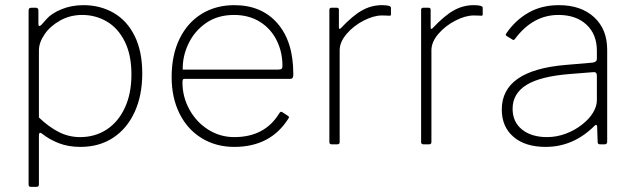

<svg xmlns="http://www.w3.org/2000/svg" viewBox="-20 -560 2457 745"><path d="M129 -519V-468Q129 -459 133 -459Q136 -459 141 -464Q143 -466 161.5 -487Q180 -508 218.5 -524Q257 -540 304 -540Q369 -540 421 -510Q473 -480 502.5 -420.5Q532 -361 532 -275Q532 -190 502.5 -125.5Q473 -61 419 -25.5Q365 10 292 10Q245 10 208 -4.5Q171 -19 145 -40Q138 -45 136 -45Q131 -45 131 -33V155Q131 165 122 165H99Q91 165 91 156V-518Q91 -525 93.5 -527.5Q96 -530 103 -530H119Q129 -530 129 -519ZM291 -28Q349 -28 394 -57.5Q439 -87 464.5 -142Q490 -197 490 -271Q490 -347 464 -399Q438 -451 394.5 -476.5Q351 -502 299 -502Q252 -502 213.5 -480.5Q175 -459 153 -427Q131 -395 131 -364V-104Q170 -67 208.5 -47.5Q247 -28 291 -28Z M889 -28Q1008 -28 1064 -121Q1069 -129 1075 -125L1098 -110Q1104 -106 1099 -100Q1030 10 889 10Q818 10 762.5 -24Q707 -58 676.5 -119.5Q646 -181 646 -261Q646 -347 677 -410Q708 -473 763 -506.5Q818 -540 889 -540Q995 -540 1056.5 -469.5Q1118 -399 1118 -274V-269Q1118 -262 1115.5 -258Q1113 -254 1105 -254H694Q688 -254 688 -240Q688 -184 715 -135Q742 -86 788 -57Q834 -28 889 -28ZM1059 -290Q1069 -290 1072.5 -293Q1076 -296 1076 -304Q1076 -359 1053 -404.5Q1030 -450 987.5 -476Q945 -502 888 -502Q825 -502 780 -471Q735 -440 711.5 -391Q688 -342 689 -290Z M1258 -9V-521Q1258 -530 1266 -530H1287Q1295 -530 1295 -522V-454Q1295 -449 1297 -448Q1299 -447 1303 -451Q1348 -499 1384.5 -519.5Q1421 -540 1462 -540Q1497 -540 1497 -530V-504Q1497 -499 1492 -499Q1489 -499 1482.5 -499.5Q1476 -500 1462 -500Q1430 -500 1391 -480Q1352 -460 1325 -428.5Q1298 -397 1298 -365V-9Q1298 0 1289 0H1267Q1258 0 1258 -9Z M1614 -9V-521Q1614 -530 1622 -530H1643Q1651 -530 1651 -522V-454Q1651 -449 1653 -448Q1655 -447 1659 -451Q1704 -499 1740.5 -519.5Q1777 -540 1818 -540Q1853 -540 1853 -530V-504Q1853 -499 1848 -499Q1845 -499 1838.5 -499.5Q1832 -500 1818 -500Q1786 -500 1747 -480Q1708 -460 1681 -428.5Q1654 -397 1654 -365V-9Q1654 0 1645 0H1623Q1614 0 1614 -9Z M2097 10Q2018 10 1972.5 -29Q1927 -68 1927 -135Q1927 -287 2174 -308L2279 -317Q2296 -319 2296 -332V-363Q2296 -427 2255.5 -464.5Q2215 -502 2147 -502Q2048 -502 1979 -410Q1977 -407 1974.5 -405.5Q1972 -404 1969 -406L1945 -421Q1940 -424 1945 -431Q1979 -481 2030 -510.5Q2081 -540 2149 -540Q2234 -540 2285 -493.5Q2336 -447 2336 -367V-10Q2336 0 2326 0H2308Q2299 0 2299 -9L2297 -70Q2296 -75 2293.5 -75.5Q2291 -76 2287 -72Q2205 10 2097 10ZM2282 -280 2193 -273Q2077 -264 2023 -230.5Q1969 -197 1969 -138Q1969 -87 2005.5 -57.5Q2042 -28 2103 -28Q2139 -28 2174.5 -41Q2210 -54 2239 -77Q2267 -99 2281.5 -123.5Q2296 -148 2296 -171V-266Q2296 -282 2282 -280Z"/></svg>

Font: Libre Franklin Thin
Style: Regular
Weight: 250
Designer: Pablo Impallari, Rodrigo Fuenzalida
Foundry: Impallari Type
Version: Version 1.002; ttfautohint (v1.5)